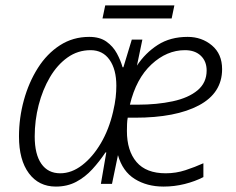

<svg xmlns="http://www.w3.org/2000/svg" viewBox="-20 -678 871 708"><path d="M186 10Q123 10 86.5 -39Q50 -88 50 -175Q50 -243 68 -308.5Q86 -374 119.5 -427Q153 -480 201 -511Q249 -542 309 -542Q348 -542 372.5 -524.5Q397 -507 411 -481Q425 -455 432 -430H435L466 -532H505L485 -436Q516 -483 562 -512.5Q608 -542 672 -542Q724 -542 761.5 -510.5Q799 -479 799 -423Q799 -335 713.5 -289.5Q628 -244 478 -244H451Q449 -234 448.5 -220.5Q448 -207 448 -195Q448 -122 483.5 -80.5Q519 -39 591 -39Q629 -39 664 -50.5Q699 -62 730 -76V-25Q699 -9 661 0.5Q623 10 583 10Q522 10 477 -18Q432 -46 415 -106L393 0H352L372 -116H369Q347 -83 320.5 -54Q294 -25 261 -7.5Q228 10 186 10ZM488 -292Q559 -292 617 -304.5Q675 -317 708.5 -345Q742 -373 742 -418Q742 -452 720.5 -472.5Q699 -493 662 -493Q595 -493 538.5 -440.5Q482 -388 459 -292ZM202 -39Q244 -39 283 -69Q322 -99 352 -150Q382 -201 397 -266Q404 -296 406.5 -318.5Q409 -341 409 -362Q409 -422 384 -457.5Q359 -493 314 -493Q267 -493 229 -466Q191 -439 164 -393Q137 -347 122.5 -290.5Q108 -234 108 -175Q108 -109 132.5 -74Q157 -39 202 -39ZM358 -610 368 -658H623L613 -610Z"/></svg>

Font: Noto Sans Light
Style: Italic
Weight: 300
Italic angle: -12°
Designer: Monotype Design Team
Foundry: Monotype Imaging Inc.
Version: Version 2.013; ttfautohint (v1.8.4.7-5d5b)